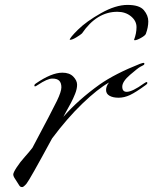

<svg xmlns="http://www.w3.org/2000/svg" viewBox="-20 -744 624 782"><path d="M238 -268Q298 -337 386 -400Q449 -444 550 -484Q562 -488 565 -488Q568 -488 568 -485Q568 -482 566.5 -480.5Q565 -479 563 -478Q561 -477 551.5 -472Q542 -467 510 -439.5Q478 -412 478 -391Q478 -370 496 -370Q519 -370 566 -404Q575 -410 577.5 -410Q580 -410 580 -406Q580 -402 574 -398Q533 -368 509.5 -357Q486 -346 463 -346Q440 -346 426 -354Q412 -362 412 -377.5Q412 -393 424 -408Q378 -382 316 -322.5Q254 -263 192 -180Q100 -10 88 4Q76 18 70.5 18Q65 18 62 15.5Q59 13 54.5 5Q50 -3 42 -14.5Q34 -26 34 -33.5Q34 -41 48 -62.5Q62 -84 80.5 -104.5Q99 -125 112 -142Q194 -296 212 -333.5Q230 -371 230 -388.5Q230 -406 221.5 -415Q213 -424 193 -424Q173 -424 134 -398Q125 -392 122.5 -392Q120 -392 120 -396Q120 -400 126 -404Q190 -448 234 -448Q263 -448 278.5 -432Q294 -416 294 -399Q294 -382 286 -362Q278 -342 269 -325Q260 -308 249.5 -289.5Q239 -271 238 -268ZM526 -582Q536 -608 536 -633.5Q536 -659 513.5 -677.5Q491 -696 458 -696Q374 -696 314 -608Q309 -603 292 -592.5Q275 -582 266 -582H264Q264 -590 298 -623.5Q332 -657 391.5 -690.5Q451 -724 499.5 -724Q548 -724 566 -702.5Q584 -681 584 -657Q584 -633 574 -606Q571 -599 554 -589.5Q537 -580 528 -580Z"/></svg>

Font: Miama
Style: Regular
Weight: 400
Italic angle: 16.5°
Designer: Linus Romer
Foundry: Linus Romer
Version: 0.32